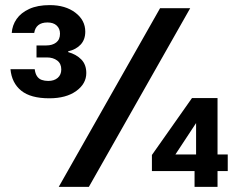

<svg xmlns="http://www.w3.org/2000/svg" viewBox="-20 -732 931 752"><path d="M173 -347Q100 -347 63 -377Q26 -407 21 -461H116Q118 -444 125 -433.5Q132 -423 143.5 -419Q155 -415 169 -415Q192 -415 206 -427Q220 -439 220 -460Q220 -483 204 -495Q188 -507 164 -507H123V-554H161Q185 -554 200 -565.5Q215 -577 215 -600Q215 -620 202 -632Q189 -644 166 -644Q143 -644 130 -633.5Q117 -623 114 -603H26Q28 -633 45 -657.5Q62 -682 94.5 -697Q127 -712 175 -712Q236 -712 275 -682.5Q314 -653 314 -608Q314 -577 296 -557.5Q278 -538 247 -531V-528Q279 -519 298.5 -499Q318 -479 318 -446Q318 -404 278.5 -375.5Q239 -347 173 -347ZM210 0 607 -700H725L328 0ZM742 0V-62H575V-125L732 -348H832V-127H872V-62H832V0ZM667 -127H748V-250Z"/></svg>

Font: DM Sans 12pt SemiBold
Style: Regular
Weight: 600
Version: Version 4.004;gftools[0.9.30]